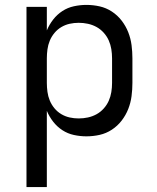

<svg xmlns="http://www.w3.org/2000/svg" viewBox="-20 -548 640 783"><path d="M88 215V-520H171V-424Q181 -448 197 -468.5Q213 -489 234.5 -503Q256 -517 281.5 -522.5Q307 -528 332 -528Q360 -528 386.5 -522Q413 -516 436 -501Q459 -486 476 -464Q493 -442 503 -416.5Q513 -391 516.5 -364Q520 -337 520 -310V-210Q520 -183 516.5 -156Q513 -129 503 -103.5Q493 -78 476 -56Q459 -34 436 -19Q413 -4 386.5 2Q360 8 332 8Q307 8 281.5 2.5Q256 -3 234.5 -17Q213 -31 197 -51.5Q181 -72 171 -96V215ZM301 -65Q320 -65 338.5 -69Q357 -73 373.5 -82Q390 -91 403 -105.5Q416 -120 423.5 -137Q431 -154 434 -172.5Q437 -191 437 -210V-310Q437 -329 434 -347.5Q431 -366 423.5 -383Q416 -400 403 -414.5Q390 -429 373.5 -438Q357 -447 338.5 -451Q320 -455 301 -455Q282 -455 264 -451Q246 -447 230 -437.5Q214 -428 202 -413.5Q190 -399 183 -382Q176 -365 173.5 -346.5Q171 -328 171 -310V-210Q171 -192 173.5 -173.5Q176 -155 183 -138Q190 -121 202 -106.5Q214 -92 230 -82.5Q246 -73 264 -69Q282 -65 301 -65Z"/></svg>

Font: Zed Sans Extended
Style: Regular
Weight: 400
Width: 7
Designer: Belleve Invis
Foundry: Belleve Invis
Version: Version 1.0.0; ttfautohint (v1.8.4)